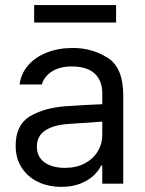

<svg xmlns="http://www.w3.org/2000/svg" viewBox="-20 -727 575 760"><path d="M241.2 -306.6Q274.4 -309.1 315.7 -311.3Q356.9 -313.5 384.8 -314.5V-357.4Q384.8 -408.7 354.2 -436.3Q323.7 -463.9 264.6 -463.9Q216.3 -463.9 185.5 -444.1Q154.8 -424.3 145.5 -392.6H57.6Q63 -435.1 90.8 -467.8Q118.7 -500.5 164.8 -518.8Q210.9 -537.1 268.6 -537.1Q344.7 -537.1 406.2 -498.3Q467.8 -459.5 467.8 -349.6V0H384.8V-72.3H380.9Q371.1 -51.8 350.8 -32.5Q330.6 -13.2 298.1 -0.2Q265.6 12.7 222.7 12.7Q171.9 12.7 130.9 -6.8Q89.8 -26.4 65.9 -63.2Q42 -100.1 42 -150.4Q42 -232.9 98.4 -266.6Q154.8 -300.3 241.2 -306.6ZM237.3 -62.5Q282.7 -62.5 316.2 -80.6Q349.6 -98.6 367.2 -128.4Q384.8 -158.2 384.8 -192.4V-245.6L251 -236.3Q191.4 -232.4 158.7 -210.4Q126 -188.5 126 -146.5Q126 -106 156.5 -84.2Q187 -62.5 237.3 -62.5ZM439.5 -637.7H115.2V-707H439.5Z"/></svg>

Font: Pretendard
Style: Regular
Weight: 400
Designer: Base glyphs from Inter by Rasmus Andersson; Hangeul glyphs from Noto Sans CJK(Source Han Sans) by Jang Soo-young and Kan
Foundry: Kil Hyung-jin
Version: Version 1.309